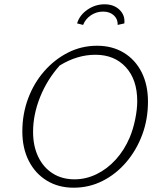

<svg xmlns="http://www.w3.org/2000/svg" viewBox="-20 -866 760 894"><path d="M323 8Q252 8 198 -25Q144 -58 114 -117Q84 -176 84 -254Q84 -335 111 -407.5Q138 -480 186.5 -535Q235 -590 297.5 -621.5Q360 -653 432 -653Q503 -653 556.5 -620.5Q610 -588 639.5 -529.5Q669 -471 669 -393Q669 -310 642 -238Q615 -166 567.5 -110.5Q520 -55 457.5 -23.5Q395 8 323 8ZM327 -31Q380 -31 429.5 -55Q479 -79 519 -123Q559 -167 584 -226Q600 -264 609.5 -310.5Q619 -357 619 -395Q619 -495 566 -553Q513 -611 424 -611Q339 -611 258 -561Q199 -495 166.5 -413.5Q134 -332 134 -252Q134 -186 158 -136Q182 -86 225.5 -58.5Q269 -31 327 -31ZM467 -846Q510 -846 536.5 -820.5Q563 -795 559 -757L528 -750Q529 -777 510 -794.5Q491 -812 460 -812Q429 -812 403.5 -795Q378 -778 367 -750L339 -757Q350 -795 386.5 -820.5Q423 -846 467 -846Z"/></svg>

Font: Piazzolla SC ExtraLight
Style: Italic
Weight: 200
Italic angle: -11.3°
Designer: Juan Pablo del Peral
Foundry: Huerta Tipografica
Version: Version 1.330